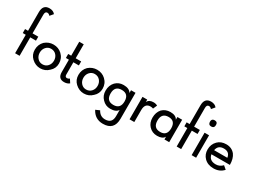

<svg xmlns="http://www.w3.org/2000/svg" viewBox="-50 -1570 3475 2605"><g transform="rotate(30 1687.5 -268.0)"><path d="M140.6 -3.9H70.3V-293H23.4V-355.5H70.3V-648.4Q70.3 -765.6 171.9 -765.6Q230.5 -765.6 261.7 -726.6L218.8 -675.8Q199.2 -699.2 175.8 -699.2Q140.6 -699.2 140.6 -648.4V-355.5H230.5V-293H140.6Z M332 -50.8Q277.3 -101.6 277.3 -179.7Q277.3 -261.7 332 -316.4Q390.6 -367.2 464.8 -367.2Q543 -367.2 597.7 -316.4Q656.2 -261.7 656.2 -179.7Q656.2 -101.6 597.7 -50.8Q543 3.9 464.8 3.9Q390.6 3.9 332 -50.8ZM546.9 -93.8Q578.1 -128.9 578.1 -179.7Q578.1 -230.5 546.9 -265.6Q515.6 -300.8 464.8 -300.8Q418 -300.8 386.7 -265.6Q355.5 -230.5 355.5 -179.7Q355.5 -128.9 386.7 -93.8Q418 -58.6 464.8 -58.6Q515.6 -58.6 546.9 -93.8Z M699.2 -293V-355.5H746.1V-574.2H816.4V-355.5H902.3V-293H816.4V-101.6Q816.4 -62.5 847.7 -62.5Q867.2 -62.5 886.7 -78.1L921.9 -23.4Q890.6 3.9 839.8 3.9Q746.1 3.9 746.1 -97.7V-293Z M1015.6 -50.8Q960.9 -101.6 960.9 -179.7Q960.9 -261.7 1015.6 -316.4Q1074.2 -367.2 1148.4 -367.2Q1226.6 -367.2 1281.2 -316.4Q1339.8 -261.7 1339.8 -179.7Q1339.8 -101.6 1281.2 -50.8Q1226.6 3.9 1148.4 3.9Q1074.2 3.9 1015.6 -50.8ZM1230.5 -93.8Q1261.7 -128.9 1261.7 -179.7Q1261.7 -230.5 1230.5 -265.6Q1199.2 -300.8 1148.4 -300.8Q1101.6 -300.8 1070.3 -265.6Q1039.1 -230.5 1039.1 -179.7Q1039.1 -128.9 1070.3 -93.8Q1101.6 -58.6 1148.4 -58.6Q1199.2 -58.6 1230.5 -93.8Z M1394.5 117.2 1457 89.8Q1496.1 164.1 1574.2 164.1Q1683.6 164.1 1683.6 50.8V-46.9Q1652.3 3.9 1562.5 3.9Q1488.3 3.9 1437.5 -50.8Q1386.7 -101.6 1386.7 -179.7Q1386.7 -261.7 1437.5 -316.4Q1488.3 -367.2 1562.5 -367.2Q1652.3 -367.2 1683.6 -312.5V-355.5H1753.9V50.8Q1753.9 230.5 1578.1 230.5Q1453.1 230.5 1394.5 117.2ZM1683.6 -179.7Q1683.6 -296.9 1574.2 -296.9Q1464.8 -296.9 1464.8 -179.7Q1464.8 -62.5 1574.2 -62.5Q1683.6 -62.5 1683.6 -179.7Z M1863.3 -355.5H1937.5V-316.4Q1960.9 -367.2 2031.2 -367.2Q2066.4 -367.2 2093.8 -351.6L2066.4 -289.1Q2046.9 -296.9 2023.4 -296.9Q1937.5 -296.9 1937.5 -191.4V-3.9H1863.3Z M2168 -50.8Q2121.1 -101.6 2121.1 -179.7Q2121.1 -261.7 2168 -316.4Q2218.8 -367.2 2296.9 -367.2Q2382.8 -367.2 2410.2 -312.5V-355.5H2484.4V-3.9H2410.2V-46.9Q2382.8 3.9 2296.9 3.9Q2218.8 3.9 2168 -50.8ZM2414.1 -179.7Q2414.1 -296.9 2308.6 -296.9Q2199.2 -296.9 2199.2 -179.7Q2199.2 -62.5 2308.6 -62.5Q2414.1 -62.5 2414.1 -179.7Z M2671.9 -3.9H2601.6V-293H2554.7V-355.5H2601.6V-648.4Q2601.6 -765.6 2703.1 -765.6Q2761.7 -765.6 2793 -726.6L2750 -675.8Q2730.5 -699.2 2707 -699.2Q2671.9 -699.2 2671.9 -648.4V-355.5H2761.7V-293H2671.9Z M2824.2 -523.4Q2824.2 -570.3 2871.1 -570.3Q2918 -570.3 2918 -523.4Q2918 -472.7 2871.1 -472.7Q2824.2 -472.7 2824.2 -523.4ZM2835.9 -355.5H2906.2V-3.9H2835.9Z M3062.5 -148.4Q3078.1 -58.6 3179.7 -58.6Q3242.2 -58.6 3285.2 -105.5L3335.9 -62.5Q3277.3 3.9 3179.7 3.9Q3089.8 3.9 3035.2 -50.8Q2984.4 -101.6 2984.4 -179.7Q2984.4 -261.7 3039.1 -316.4Q3089.8 -367.2 3171.9 -367.2Q3257.8 -367.2 3308.6 -304.7Q3351.6 -246.1 3351.6 -148.4ZM3273.4 -214.8Q3261.7 -300.8 3171.9 -300.8Q3082 -300.8 3066.4 -214.8Z"/></g></svg>

Font: 和音 by 宁静之雨，公众号njzyshare
Style: Regular
Weight: 400
Designer: Steve Matteson
Foundry: Ascender Corporation
Version: Version 6.00;June 8, 2018;FontCreator 11.0.0.2388 32-bit